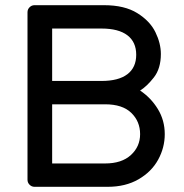

<svg xmlns="http://www.w3.org/2000/svg" viewBox="-20 -720 708 740"><path d="M86 -673Q86 -684 94 -692Q102 -700 113 -700H381Q460 -700 509 -669.5Q558 -639 579 -596Q600 -553 600 -512Q600 -456 573 -421.5Q546 -387 520 -371Q562 -343 588.5 -299.5Q615 -256 615 -203Q615 -151 589.5 -104.5Q564 -58 514 -29Q464 0 395 0H113Q102 0 94 -8Q86 -16 86 -27ZM181 -408H371Q437 -408 471 -434Q505 -460 505 -509Q505 -558 471 -584Q437 -610 371 -610H181ZM181 -90H385Q449 -90 484.5 -122.5Q520 -155 520 -203Q520 -252 486 -285Q452 -318 385 -318H181Z"/></svg>

Font: Rubik
Style: Regular
Weight: 400
Designer: Hubert & Fischer
Foundry: Hubert & Fischer
Version: Version 1.100